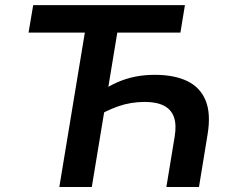

<svg xmlns="http://www.w3.org/2000/svg" viewBox="-20 -748 925 768"><path d="M599.1 -448.7Q676.8 -448.7 728.8 -423.8Q780.8 -398.9 802.5 -345.9Q824.2 -293 810.1 -209L775.9 0H645.5L678.7 -201.7Q686.5 -249 675.8 -279.5Q665 -310.1 635.7 -325.2Q606.4 -340.3 559.6 -340.3Q502.9 -340.3 453.1 -322.8Q403.3 -305.2 362.3 -278.8L378.4 -378.9Q412.6 -402.3 446.8 -417.7Q481 -433.1 518.6 -440.9Q556.2 -448.7 599.1 -448.7ZM453.1 -641.1 347.2 0H217.3L323.2 -641.1ZM94.2 -617.7 112.8 -727.5H719.7L701.7 -617.7Z"/></svg>

Font: Inter 18pt SemiBold
Style: Italic
Weight: 600
Italic angle: -9.3988°
Designer: Rasmus Andersson
Foundry: rsms
Version: Version 4.001;git-66647c0bb